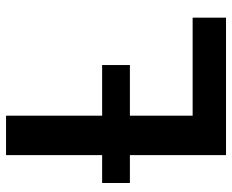

<svg xmlns="http://www.w3.org/2000/svg" viewBox="-86 -682 768 635"><g transform="rotate(-90 297.5 -364.0)"><path d="M102.5 0V-727.5H232.9V-110.4H557.1V0ZM10.3 -317.9V-409.7H400.4V-317.9Z"/></g></svg>

Font: Inter 17pt SemiBold
Style: Regular
Weight: 600
Version: Version 4.001;git-66647c0bb